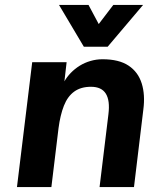

<svg xmlns="http://www.w3.org/2000/svg" viewBox="-20 -761 664 781"><path d="M49 0 111 -508H251L242 -430Q252 -448 268 -464.5Q284 -481 304 -493.5Q324 -506 348 -513Q372 -520 397 -520Q464 -520 503 -494Q542 -468 556.5 -421.5Q571 -375 563 -315L525 0H385L421 -296Q428 -352 410.5 -380Q393 -408 350 -408Q309 -408 282 -388.5Q255 -369 240 -331Q225 -293 218 -239L189 0ZM321 -571 220 -741H340L410 -610H341L441 -741H562L418 -571Z"/></svg>

Font: Inclusive Sans
Style: Bold Italic
Weight: 700
Italic angle: -7°
Designer: Olivia King
Foundry: Olivia King
Version: Version 2.004